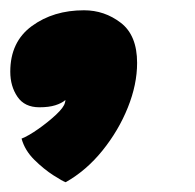

<svg xmlns="http://www.w3.org/2000/svg" viewBox="-36 -200 389 383"><path d="M95 163.5Q89 161.5 70.2 149.5Q51.5 137.5 32.5 118.8Q13.5 100 7 76.5Q21 71 40.5 57.2Q60 43.5 75.8 28.8Q91.5 14 93.5 5Q94.5 1.5 94.5 -0.5Q87 6 74.2 10Q61.5 14 42.5 14Q13 14 -1.2 -7Q-15.5 -28 -15.5 -57Q-15.5 -116.5 27.5 -148Q70.5 -179.5 131.5 -179.5Q172.5 -179.5 205 -154.5Q237.5 -129.5 237.5 -74.5Q237.5 -31.5 219 14.5Q200.5 60.5 168.5 100.2Q136.5 140 95 163.5Z"/></svg>

Font: Grandstander ExtraBold
Style: Italic
Weight: 800
Italic angle: -15°
Designer: Tyler Finck
Foundry: Etcetera Type Co
Version: Version 1.200; ttfautohint (v1.8.3)